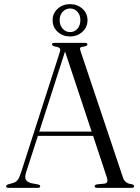

<svg xmlns="http://www.w3.org/2000/svg" viewBox="-20 -907 678 927"><path d="M174 -8Q174 0 162.5 0H21Q9.5 0 9.5 -8Q9.5 -13.5 20 -17L44.5 -24Q57 -28 65 -37.8Q73 -47.5 81.5 -74L268.5 -654.5Q273 -667 268.8 -673.2Q264.5 -679.5 247 -682Q231 -686 231 -692.5Q231 -700 243.5 -700H390.5Q402 -700 402 -692.5Q402 -685 386.5 -682.5Q370.5 -681 367.8 -676.8Q365 -672.5 368.5 -661.5L574 -49Q583 -21.5 614.5 -18Q627.5 -15 627.5 -8Q627.5 0 615.5 0H449Q437 0 437 -8Q437 -14.5 448.5 -17L485 -20.5Q505 -23.5 496 -50L429.5 -251H163L106 -75Q98.5 -51 105 -39.2Q111.5 -27.5 131.5 -22.5L163 -16.5Q174 -14.5 174 -8ZM169.5 -271.5H422.5L294 -658.5ZM318 -731Q283 -731 258.5 -753.2Q234 -775.5 234 -809.5Q234 -842.5 258.5 -864.8Q283 -887 318 -887Q353.5 -887 378 -864.8Q402.5 -842.5 402.5 -809.5Q402.5 -776 378 -753.5Q353.5 -731 318 -731ZM318.5 -866Q297.5 -866 282.8 -850.2Q268 -834.5 268 -809.5Q268 -784.5 282.8 -768.2Q297.5 -752 318.5 -752Q339.5 -752 353.8 -768.2Q368 -784.5 368 -809.5Q368 -834.5 353.8 -850.2Q339.5 -866 318.5 -866Z"/></svg>

Font: Fraunces 72pt S000 Light
Style: Regular
Weight: 300
Version: Version 1.000; ttfautohint (v1.8.3)